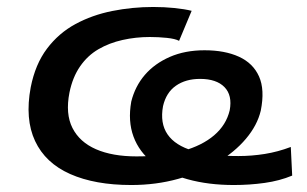

<svg xmlns="http://www.w3.org/2000/svg" viewBox="-20 -521 880 550"><path d="M356 9Q252 9 181 -22.5Q110 -54 80.5 -117Q51 -180 68 -271Q81 -337 114.5 -381.5Q148 -426 196 -452Q244 -478 301.5 -489.5Q359 -501 419 -501Q451 -501 480 -498Q509 -495 529 -490L493 -404Q482 -410 458 -412.5Q434 -415 409 -415Q369 -415 331 -406.5Q293 -398 262 -380Q231 -362 209.5 -331Q188 -300 179 -256Q167 -195 187.5 -154.5Q208 -114 255 -93.5Q302 -73 371 -73Q448 -73 503.5 -88.5Q559 -104 593.5 -133.5Q628 -163 638 -205Q646 -248 623 -271.5Q600 -295 553 -295Q512 -295 484 -275.5Q456 -256 447 -217Q438 -168 460 -136Q482 -104 533.5 -89Q585 -74 663 -74Q701 -74 738.5 -80Q776 -86 813 -100L817 -18Q781 -3 738 3Q695 9 650 9Q577 9 517.5 -7.5Q458 -24 418.5 -54.5Q379 -85 362.5 -129.5Q346 -174 356 -230Q367 -274 395 -306.5Q423 -339 466.5 -358Q510 -377 566 -377Q624 -377 664.5 -358.5Q705 -340 722 -302Q739 -264 727 -204Q717 -162 684.5 -123.5Q652 -85 602.5 -55.5Q553 -26 490 -8.5Q427 9 356 9Z"/></svg>

Font: Nunito Sans 10pt Expanded SemiBold
Style: Italic
Weight: 600
Width: 7
Italic angle: -9°
Designer: Vernon Adams
Foundry: Vernon Adams
Version: Version 3.101;gftools[0.9.27]